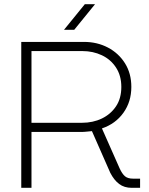

<svg xmlns="http://www.w3.org/2000/svg" viewBox="-20 -901 713 921"><path d="M82 0V-700H383Q446 -700 497.5 -673Q549 -646 579.5 -597.5Q610 -549 610 -484Q610 -413 572 -360Q534 -307 469 -285L554 -93Q566 -67 579.5 -55.5Q593 -44 619 -44H652V0H612Q576 0 551.5 -18.5Q527 -37 509 -72L421 -272Q409 -271 395.5 -269.5Q382 -268 368 -268H131V0ZM131 -312H373Q426 -312 468.5 -332.5Q511 -353 536.5 -391Q562 -429 562 -484Q562 -538 536.5 -577Q511 -616 468.5 -636Q426 -656 376 -656H131ZM287 -758 387 -881H436L336 -758Z"/></svg>

Font: MuseoModerno Thin ExtraLight
Style: Regular
Weight: 250
Version: Version 1.002